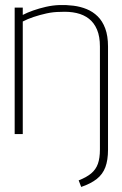

<svg xmlns="http://www.w3.org/2000/svg" viewBox="-20 -530 483 759"><path d="M407 62V-346Q407 -388 396 -417.5Q385 -447 366 -465.5Q347 -484 322.5 -494Q298 -504 270 -507.5Q242 -511 214 -510Q188 -509 161.5 -503Q135 -497 111 -488.5Q87 -480 70 -471V-500H38V0H70V-445Q89 -455 113 -463Q137 -471 164 -477Q191 -483 219 -483Q254 -485 282.5 -478.5Q311 -472 331.5 -456Q352 -440 363.5 -413Q375 -386 375 -346V61Q375 95 367 117.5Q359 140 340.5 155.5Q322 171 291 183L301 209Q339 196 362.5 177.5Q386 159 396.5 131Q407 103 407 62Z"/></svg>

Font: Advent Pro ExtraLight
Style: Regular
Weight: 250
Version: Version 3.000